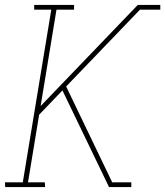

<svg xmlns="http://www.w3.org/2000/svg" viewBox="-20 -755 667 775"><path d="M420 0 232 -390 138 -292 93 -19H161L162 0H1L0 -19H72L187 -716H118V-735H279V-716H208L144 -327L536 -735H627V-716H545L247 -406L433 -19H510V0Z"/></svg>

Font: Iosevka HT Thin Extended
Style: Italic
Weight: 100
Width: 7
Italic angle: -9°
Monospace: yes
Designer: Belleve Invis
Foundry: Belleve Invis
Version: Version 32.3.0; ttfautohint (v1.8.4)